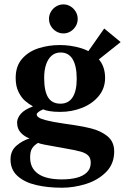

<svg xmlns="http://www.w3.org/2000/svg" viewBox="-20 -629 570 876"><path d="M28 98.5Q28 59 55 35.8Q82 12.5 115 2.5Q92.5 -5 75.2 -23.2Q58 -41.5 58 -70Q58 -89.5 74.5 -109.2Q91 -129 130.5 -143.5Q110.5 -155 94 -169.2Q77.5 -183.5 64.5 -209.5Q51.5 -235.5 51.5 -273.5Q51.5 -327.5 81 -361Q110.5 -394.5 156.2 -409Q202 -423.5 253 -423.5Q302 -423.5 349 -409.5Q396 -395.5 427.8 -361.8Q459.5 -328 459.5 -273.5Q459.5 -226.5 430.8 -191.2Q402 -156 355 -137.2Q308 -118.5 255 -118.5Q226 -118.5 205.8 -122Q185.5 -125.5 177 -130Q164.5 -125 156 -118.5Q147.5 -112 147.5 -107Q147.5 -91.5 186 -81.5Q224.5 -71.5 275.5 -64.5Q350 -54.5 395.2 -43.2Q440.5 -32 470.8 -7Q501 18 501 62Q501 119 463.8 156.2Q426.5 193.5 371.5 210.5Q316.5 227.5 263 227.5Q197.5 227.5 145 215.2Q92.5 203 60.2 174.2Q28 145.5 28 98.5ZM394 114Q394 92.5 382.8 81Q371.5 69.5 349.2 63Q327 56.5 280 48.5Q206 35.5 183.5 31Q161 26.5 153.5 23Q136 33.5 126.8 47.5Q117.5 61.5 117.5 89.5Q117.5 138.5 154 164Q190.5 189.5 262.5 189.5Q300.5 189.5 329.8 182Q359 174.5 376.5 157.5Q394 140.5 394 114ZM330 -269.5Q330 -328 311.5 -358.8Q293 -389.5 256.5 -389.5Q233 -389.5 216.2 -375.5Q199.5 -361.5 190.5 -335.5Q181.5 -309.5 181.5 -274Q181.5 -214 199.2 -185Q217 -156 256 -156Q292.5 -156 311.2 -185Q330 -214 330 -269.5ZM376 -385.5 455.5 -499 530.5 -437 416.5 -346.5ZM203.5 -542.8Q203.5 -560.5 212.5 -575.8Q221.5 -591 236.7 -600Q252 -609 269.6 -609Q286.5 -609 301.5 -600Q316.4 -591 325.5 -575.8Q334.5 -560.5 334.5 -542.6Q334.5 -524.8 325.5 -509.6Q316.5 -494.5 301.6 -485.5Q286.7 -476.5 269.5 -476.5Q252 -476.5 236.7 -485.5Q221.5 -494.5 212.5 -509.7Q203.5 -525 203.5 -542.8Z"/></svg>

Font: Didactic
Style: Regular
Weight: 400
Designer: Tyler Finck
Foundry: Etcetera Type Co
Version: Version 3.007;FEAKit 1.0